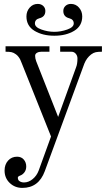

<svg xmlns="http://www.w3.org/2000/svg" viewBox="-20 -671 548 961"><path d="M112.3 -588.9Q112.3 -614.3 128.4 -632.8Q144.5 -651.4 168.9 -651.4Q185.5 -651.4 196.3 -641.4Q207 -631.3 207 -616.2Q207 -586.9 177.2 -579.6Q154.8 -573.7 154.8 -553.7Q154.8 -534.7 187.3 -523.2Q219.7 -511.7 252 -511.7Q284.2 -511.7 316.7 -523.2Q349.1 -534.7 349.1 -553.7Q349.1 -573.7 326.7 -579.6Q296.9 -586.9 296.9 -616.2Q296.9 -631.3 307.6 -641.4Q318.4 -651.4 335 -651.4Q359.4 -651.4 375.5 -632.8Q391.6 -614.3 391.6 -588.9Q391.6 -541 351.1 -516.6Q310.5 -492.2 252 -492.2Q193.4 -492.2 152.8 -516.6Q112.3 -541 112.3 -588.9ZM2.9 182.6Q2.9 152.3 20.5 132.8Q38.1 113.3 65.4 113.3Q86.9 113.3 99.1 127.7Q111.3 142.1 111.3 162.1Q111.3 179.7 102.1 191.7Q92.8 203.6 81.5 207.5Q69.3 211.9 69.3 217.8Q69.3 228.5 75.2 233.9Q85 242.2 100.1 242.2Q123 242.2 143.6 225.3Q164.1 208.5 173.8 182.1L235.4 12.2L88.9 -354.5Q84.5 -366.2 81.5 -372.3Q78.6 -378.4 73 -386Q67.4 -393.6 60.1 -398.9Q48.3 -407.7 37.6 -409.9Q26.9 -412.1 7.8 -412.1V-439.5H227.5V-412.1H186.5Q174.3 -412.1 165 -406.7Q155.8 -401.4 155.8 -391.6Q155.8 -378.9 161.1 -364.7L271 -85.9L361.3 -335.4Q367.7 -351.6 367.7 -378.9Q367.7 -392.1 359.1 -402.1Q350.6 -412.1 336.9 -412.1H281.2V-439.5H490.2V-412.1Q470.7 -412.1 459.2 -409.7Q447.8 -407.2 436 -398.4Q413.6 -380.9 402.3 -353L204.1 186Q173.3 269.5 91.8 269.5Q54.7 269.5 28.8 244.9Q2.9 220.2 2.9 182.6Z"/></svg>

Font: Theano Modern
Style: Regular
Weight: 400
Designer: Alexey Kryukov
Version: Version 2.00